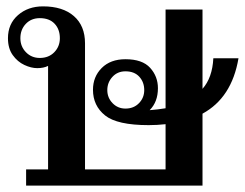

<svg xmlns="http://www.w3.org/2000/svg" viewBox="-20 -583 769 603"><path d="M115 -563Q177 -563 212 -532.5Q247 -502 247 -447V-51H500V-193Q474 -190 447 -190Q348 -190 310 -220.5Q272 -251 272 -301Q272 -342 299.5 -369.5Q327 -397 374 -397Q427 -397 451.5 -370Q476 -343 476 -306Q476 -263 450 -237Q476 -239 500 -243V-553H616V-304Q647 -339 650 -400H729Q708 -276 616 -226V0H62V-51H131V-376Q117 -369 97 -369Q78 -369 56.5 -379Q35 -389 20 -410Q5 -431 5 -463Q5 -508 36.5 -535.5Q68 -563 115 -563ZM105 -401Q133 -401 150.5 -419Q168 -437 168 -463Q168 -491 151.5 -508.5Q135 -526 105 -526Q78 -526 61 -508Q44 -490 44 -463Q44 -437 61.5 -419Q79 -401 105 -401ZM374 -242Q400 -242 416.5 -259Q433 -276 433 -300Q433 -325 417.5 -342Q402 -359 374 -359Q349 -359 333 -341.5Q317 -324 317 -300Q317 -276 333.5 -259Q350 -242 374 -242Z"/></svg>

Font: Taviraj Medium
Style: Regular
Weight: 500
Designer: Katatrad Team
Foundry: CadsonDemak
Version: Version 1.030